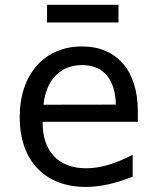

<svg xmlns="http://www.w3.org/2000/svg" viewBox="-20 -750 642 785"><path d="M464.4 -658.2V-730.5H172.4V-658.2ZM522.5 -27.8V-117.2Q469.2 -89.4 422.4 -75.7Q375.5 -62 332 -62Q290 -62 257.1 -74.5Q224.1 -86.9 201.2 -110.8Q154.3 -160.2 154.3 -249V-252H543.5V-295.9Q543.5 -356.9 528.1 -406Q512.7 -455.1 483.4 -489.3Q453.6 -523.9 411.1 -542Q368.7 -560.1 314.9 -560.1Q258.3 -560.1 211.4 -540Q164.6 -520 130.9 -481.9Q96.7 -443.4 78.6 -389.9Q60.5 -336.4 60.5 -271Q60.5 -205.1 78.9 -152.3Q97.2 -99.6 132.3 -62.5Q167.5 -24.9 217.8 -5.4Q268.1 14.2 330.6 14.2Q418.5 14.2 522.5 -27.8ZM315.9 -483.9Q381.3 -483.9 416.7 -441.7Q452.1 -399.4 453.6 -322.3L157.7 -321.8Q166 -398.9 207.8 -441.4Q249.5 -483.9 315.9 -483.9Z"/></svg>

Font: Hack Dev
Style: Regular
Weight: 400
Designer: Christopher Simpkins
Foundry: Christopher Simpkins
Version: Version 2.0315